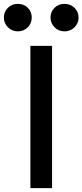

<svg xmlns="http://www.w3.org/2000/svg" viewBox="-66 -972 426 992"><path d="M91 0V-735H203V0ZM267 -810Q237 -810 216 -831Q195 -852 195 -881Q195 -911 215.5 -931.5Q236 -952 267 -952Q298 -952 319 -931.5Q340 -911 340 -881Q340 -852 319 -831Q298 -810 267 -810ZM26 -810Q-4 -810 -25 -831Q-46 -852 -46 -881Q-46 -911 -25.5 -931.5Q-5 -952 26 -952Q58 -952 78 -931.5Q98 -911 98 -881Q98 -852 77.5 -831Q57 -810 26 -810Z"/></svg>

Font: Alata
Style: Regular
Weight: 400
Designer: Spyros Zevelakis, Eben Sorkin
Foundry: Spyros Zevelakis
Version: Version 1.005; ttfautohint (v1.8.4.7-5d5b)